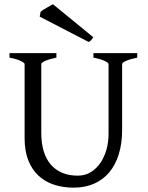

<svg xmlns="http://www.w3.org/2000/svg" viewBox="-20 -864 694 899"><path d="M622.6 -594.2Q589.4 -587.4 570.6 -579.1Q551.8 -570.8 551.8 -564V-255.9Q551.8 -191.9 536.1 -141.6Q520.5 -91.3 491.2 -56.6Q461.9 -22 419.9 -3.7Q377.9 14.6 325.2 14.6Q274.9 14.6 232.7 0.7Q190.4 -13.2 159.9 -41.7Q129.4 -70.3 112.3 -113.8Q95.2 -157.2 95.2 -216.8V-564Q95.2 -569.8 77.4 -578.6Q59.6 -587.4 24.4 -594.2V-615.2H244.1V-594.2Q210.9 -587.4 192.1 -579.1Q173.3 -570.8 173.3 -564V-241.2Q173.3 -194.3 184.3 -157.2Q195.3 -120.1 217 -94.5Q238.8 -68.8 270.5 -55.2Q302.2 -41.5 344.2 -41.5Q378.9 -41.5 405.8 -58.3Q432.6 -75.2 450.9 -102.5Q469.2 -129.9 478.8 -164.8Q488.3 -199.7 488.3 -235.8V-564Q488.3 -569.8 470.5 -578.6Q452.6 -587.4 417.5 -594.2V-615.2H622.6ZM417 -689.5Q410.2 -680.2 406.5 -675.5Q402.8 -670.9 395 -667.5L166 -786.1L169.9 -808.1Q173.3 -812 180.9 -816.9Q188.5 -821.8 197.3 -826.9Q206.1 -832 214.4 -836.7Q222.7 -841.3 228 -844.2Z"/></svg>

Font: Noto Serif Devanagari
Style: Bold
Weight: 700
Designer: Monotype Design Team
Foundry: Monotype Imaging Inc.
Version: Version 1.01